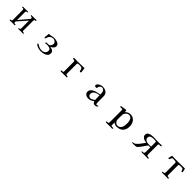

<svg xmlns="http://www.w3.org/2000/svg" viewBox="761 -2952 5479 5479"><g transform="rotate(45 3500.0 -213.0)"><path d="M782 -17Q782 -5 774.5 -1.5Q767 2 757 2Q736 2 715.5 1Q695 0 675 0Q653 0 630.5 1Q608 2 586 2Q579 2 573.5 -3Q568 -8 568 -15Q568 -31 580 -30.5Q592 -30 602 -30Q619 -30 623.5 -41.5Q628 -53 628 -67V-381L374 -95L375 -82Q375 -67 377.5 -49.5Q380 -32 402 -32Q408 -32 413.5 -32.5Q419 -33 426 -33Q431 -33 436.5 -28.5Q442 -24 442 -18Q442 -7 434.5 -2.5Q427 2 417 2Q395 2 374 1Q353 0 331 0Q309 0 286.5 1.5Q264 3 242 3Q235 3 229 -2Q223 -7 223 -14Q223 -27 231.5 -29.5Q240 -32 251 -31.5Q262 -31 269 -35Q281 -42 284.5 -58Q288 -74 288 -87Q288 -179 287.5 -271.5Q287 -364 287 -456Q287 -473 283 -491.5Q279 -510 256 -510Q251 -510 245.5 -509Q240 -508 235 -508Q229 -508 222.5 -513.5Q216 -519 216 -525Q216 -536 223 -539.5Q230 -543 239 -543Q262 -543 285.5 -542.5Q309 -542 332 -542Q352 -542 371.5 -543Q391 -544 410 -544Q418 -544 426.5 -542Q435 -540 435 -530Q435 -515 426 -513Q417 -511 404.5 -511.5Q392 -512 383 -504.5Q374 -497 374 -469L375 -152L628 -453Q628 -463 627 -475.5Q626 -488 621 -498Q616 -508 603 -508Q599 -509 594.5 -508.5Q590 -508 586 -508Q576 -508 568.5 -510.5Q561 -513 561 -525Q561 -528 561.5 -531.5Q562 -535 563 -538Q565 -542 572 -542.5Q579 -543 582 -543Q607 -543 632 -542.5Q657 -542 682 -542Q700 -542 718 -543Q736 -544 754 -544Q762 -544 770 -541Q778 -538 778 -528Q778 -511 763 -510Q748 -509 737 -507Q727 -506 722 -495.5Q717 -485 716 -472.5Q715 -460 715 -451L714 -73Q714 -58 719 -45Q724 -32 743 -32Q748 -32 754 -32.5Q760 -33 766 -33Q771 -33 776.5 -28Q782 -23 782 -17Z M1732 -161Q1732 -116 1708.5 -84.5Q1685 -53 1647.5 -34Q1610 -15 1567.5 -6.5Q1525 2 1488 2Q1431 2 1374 -14.5Q1317 -31 1273 -69Q1270 -72 1266.5 -75.5Q1263 -79 1263 -84Q1263 -92 1272 -97.5Q1281 -103 1288 -103Q1295 -103 1300 -100.5Q1305 -98 1310 -94Q1357 -61 1397.5 -48Q1438 -35 1496 -35Q1508 -35 1527 -40.5Q1546 -46 1558 -51Q1596 -68 1614.5 -98Q1633 -128 1633 -169Q1633 -201 1617 -219Q1601 -237 1575.5 -245.5Q1550 -254 1522.5 -256.5Q1495 -259 1471 -259Q1459 -259 1447 -257Q1435 -255 1423 -255Q1419 -255 1411.5 -255.5Q1404 -256 1404 -263Q1404 -274 1411.5 -284.5Q1419 -295 1430 -295Q1444 -295 1459 -293.5Q1474 -292 1488 -292Q1539 -292 1567.5 -328.5Q1596 -365 1596 -413Q1596 -443 1577.5 -465Q1559 -487 1531.5 -499Q1504 -511 1477 -511Q1439 -511 1402.5 -489.5Q1366 -468 1347 -435Q1340 -422 1335 -407Q1330 -392 1326 -378Q1325 -374 1324 -367.5Q1323 -361 1321 -358Q1318 -353 1311.5 -351Q1305 -349 1300 -349Q1295 -349 1287 -351Q1279 -353 1279 -360Q1279 -365 1281.5 -388Q1284 -411 1287.5 -439.5Q1291 -468 1293.5 -489.5Q1296 -511 1297 -512Q1301 -519 1305.5 -520Q1310 -521 1317 -521Q1321 -521 1329 -519Q1332 -518 1334 -516Q1345 -516 1355.5 -518.5Q1366 -521 1376 -524Q1404 -532 1432.5 -537.5Q1461 -543 1490 -543Q1517 -543 1552.5 -537.5Q1588 -532 1621.5 -518.5Q1655 -505 1677 -481.5Q1699 -458 1699 -423Q1699 -367 1667 -337Q1635 -307 1588 -285Q1624 -279 1657 -266Q1690 -253 1711 -228.5Q1732 -204 1732 -161Z M2726 -397Q2726 -386 2716.5 -381Q2707 -376 2698 -376Q2692 -376 2685 -379.5Q2678 -383 2676 -388Q2666 -408 2663 -431.5Q2660 -455 2646 -477Q2636 -493 2613 -498.5Q2590 -504 2565 -504.5Q2540 -505 2522 -505Q2504 -505 2484 -499.5Q2464 -494 2464 -470V-99Q2464 -59 2473 -47Q2482 -35 2522 -35Q2530 -35 2537.5 -30Q2545 -25 2545 -16Q2545 -8 2537 -3Q2529 2 2521 2Q2466 2 2411.5 2.5Q2357 3 2302 3Q2295 3 2286 -1Q2277 -5 2277 -15Q2277 -28 2286.5 -31Q2296 -34 2308 -33.5Q2320 -33 2328 -33Q2362 -33 2362 -69V-137Q2361 -210 2361 -283Q2361 -356 2361 -429Q2361 -438 2361.5 -447.5Q2362 -457 2361 -467Q2358 -484 2339 -491Q2320 -498 2305 -498Q2281 -498 2281 -521Q2281 -535 2291.5 -538Q2302 -541 2312 -541Q2341 -541 2369 -539.5Q2397 -538 2426 -538Q2493 -538 2559.5 -540.5Q2626 -543 2693 -543Q2702 -543 2707 -539Q2709 -537 2708 -537Q2712 -515 2714.5 -493Q2717 -471 2720 -449Q2722 -436 2724 -423Q2726 -410 2726 -397Z M3564 -117Q3560 -162 3559.5 -207Q3559 -252 3558 -297H3551Q3520 -297 3484 -287Q3448 -277 3415.5 -258.5Q3383 -240 3362 -212Q3341 -184 3341 -148Q3341 -104 3365.5 -78.5Q3390 -53 3434 -53Q3454 -53 3479 -63.5Q3504 -74 3527 -89Q3550 -104 3564 -117ZM3756 -53Q3756 -49 3755 -47Q3743 -22 3717.5 -11Q3692 0 3666 0Q3625 0 3604 -19.5Q3583 -39 3571 -76Q3532 -43 3487.5 -23.5Q3443 -4 3391 -4Q3353 -4 3318 -18Q3283 -32 3261.5 -60Q3240 -88 3240 -130Q3240 -172 3262 -203Q3284 -234 3318.5 -255.5Q3353 -277 3392 -290.5Q3431 -304 3465 -311Q3488 -316 3511.5 -320Q3535 -324 3558 -328Q3558 -356 3555.5 -392Q3553 -428 3539 -453Q3529 -473 3507.5 -491.5Q3486 -510 3463 -510Q3421 -510 3395.5 -485Q3370 -460 3361 -420Q3360 -416 3359.5 -410Q3359 -404 3357 -399Q3355 -392 3346 -387Q3337 -382 3329 -382Q3309 -382 3289.5 -390.5Q3270 -399 3270 -423Q3270 -435 3274 -444Q3287 -476 3318 -497.5Q3349 -519 3387 -529.5Q3425 -540 3456 -540Q3511 -540 3557.5 -520.5Q3604 -501 3632.5 -462Q3661 -423 3661 -363Q3661 -336 3661 -308.5Q3661 -281 3661 -254Q3661 -215 3661.5 -176.5Q3662 -138 3664 -100Q3665 -81 3669 -64Q3673 -47 3699 -47Q3710 -47 3721.5 -53.5Q3733 -60 3745 -60Q3747 -60 3751.5 -58Q3756 -56 3756 -53Z M4684 -284Q4684 -318 4678.5 -355.5Q4673 -393 4659 -426Q4645 -459 4618 -480Q4591 -501 4548 -501Q4518 -501 4489 -483Q4460 -465 4439.5 -437Q4419 -409 4413 -380Q4411 -369 4410.5 -356.5Q4410 -344 4410 -332Q4410 -292 4410 -253Q4410 -214 4410 -174Q4410 -143 4426 -114Q4442 -85 4469 -66Q4496 -47 4528 -47Q4577 -47 4608 -69Q4639 -91 4655.5 -126.5Q4672 -162 4678 -203.5Q4684 -245 4684 -284ZM4798 -282Q4798 -152 4729.5 -80Q4661 -8 4530 -8Q4496 -8 4466 -20Q4436 -32 4410 -53V44Q4410 67 4417.5 75Q4425 83 4438.5 83.5Q4452 84 4469 84Q4480 84 4491 86.5Q4502 89 4502 103Q4502 110 4494.5 115.5Q4487 121 4480 121Q4450 121 4420.5 120Q4391 119 4361 119Q4331 119 4301 120Q4271 121 4241 121Q4234 121 4226.5 115.5Q4219 110 4219 103Q4219 91 4227.5 87.5Q4236 84 4247.5 84Q4259 84 4266 84Q4288 84 4297 73Q4306 62 4306 41Q4306 22 4306.5 4Q4307 -14 4307 -33V-346Q4307 -371 4307 -395.5Q4307 -420 4305 -444Q4304 -452 4303 -462.5Q4302 -473 4295 -477Q4291 -480 4282.5 -480Q4274 -480 4269 -480Q4259 -480 4248 -479Q4237 -478 4226 -478Q4219 -478 4210.5 -481Q4202 -484 4202 -493Q4202 -506 4212 -513Q4213 -514 4229 -517Q4245 -520 4268.5 -524Q4292 -528 4316 -532Q4340 -536 4357.5 -538.5Q4375 -541 4379 -541Q4386 -541 4391.5 -539Q4397 -537 4401 -531Q4403 -529 4404.5 -515.5Q4406 -502 4407 -488.5Q4408 -475 4408 -471Q4441 -503 4479.5 -522.5Q4518 -542 4565 -542Q4640 -542 4692 -506.5Q4744 -471 4771 -412Q4798 -353 4798 -282Z M5634 -491Q5634 -499 5622.5 -503.5Q5611 -508 5595.5 -509.5Q5580 -511 5566 -511.5Q5552 -512 5547 -512Q5519 -512 5489.5 -509Q5460 -506 5434.5 -496Q5409 -486 5393.5 -465Q5378 -444 5378 -408Q5378 -392 5384 -377Q5390 -362 5399 -350Q5419 -326 5450 -315.5Q5481 -305 5515.5 -303Q5550 -301 5578 -301Q5592 -301 5606 -302Q5620 -303 5634 -305ZM5835 -525Q5835 -511 5822 -507Q5809 -503 5798 -503Q5789 -503 5780 -504.5Q5771 -506 5762 -506Q5747 -506 5739 -495.5Q5731 -485 5731 -471V-89Q5731 -61 5740.5 -48.5Q5750 -36 5764 -33.5Q5778 -31 5791.5 -31.5Q5805 -32 5814.5 -30Q5824 -28 5824 -17Q5824 -8 5816.5 -1.5Q5809 5 5801 5Q5770 5 5738.5 3Q5707 1 5676 1Q5651 1 5626 2Q5601 3 5576 3Q5566 3 5554 0.5Q5542 -2 5542 -15Q5542 -23 5551 -26.5Q5560 -30 5566 -30Q5574 -30 5581 -29Q5588 -28 5595 -28Q5617 -28 5625 -47Q5633 -66 5634 -84V-273L5553 -271Q5509 -211 5467 -148.5Q5425 -86 5375 -30Q5356 -8 5338 -4Q5320 0 5292 2Q5269 3 5245 3.5Q5221 4 5198 4Q5191 4 5178.5 2Q5166 0 5166 -10Q5166 -17 5170 -21Q5201 -21 5225.5 -28.5Q5250 -36 5273 -56Q5329 -103 5371.5 -163.5Q5414 -224 5457 -281Q5427 -286 5394.5 -295Q5362 -304 5334 -320.5Q5306 -337 5288.5 -363Q5271 -389 5271 -426Q5271 -468 5296.5 -492Q5322 -516 5361 -528Q5400 -540 5441 -543.5Q5482 -547 5512 -547Q5520 -547 5528 -546.5Q5536 -546 5544 -546Q5588 -544 5631 -542.5Q5674 -541 5717 -541Q5740 -541 5763.5 -542.5Q5787 -544 5811 -544Q5819 -544 5827 -539.5Q5835 -535 5835 -525Z M6785 -431Q6785 -424 6778.5 -417Q6772 -410 6764 -410Q6751 -410 6747.5 -414.5Q6744 -419 6741 -430Q6731 -466 6720.5 -481Q6710 -496 6691.5 -499.5Q6673 -503 6638 -503Q6626 -503 6605.5 -502.5Q6585 -502 6569 -496Q6553 -490 6553 -471V-80Q6553 -56 6561 -46.5Q6569 -37 6581 -35Q6593 -33 6604.5 -33.5Q6616 -34 6624 -31Q6632 -28 6632 -14Q6632 -1 6624.5 1Q6617 3 6606 3Q6580 3 6553.5 1.5Q6527 0 6501 0Q6473 0 6445.5 1Q6418 2 6390 2Q6383 2 6375.5 -3Q6368 -8 6368 -15Q6368 -30 6378.5 -31.5Q6389 -33 6400 -33Q6436 -33 6443 -51Q6450 -69 6450 -100V-139Q6450 -207 6449.5 -274.5Q6449 -342 6449 -409Q6449 -423 6450 -436Q6451 -449 6449 -462Q6448 -476 6441.5 -485Q6435 -494 6421 -496Q6398 -501 6374 -502Q6350 -503 6327 -503Q6304 -503 6292.5 -493.5Q6281 -484 6276 -470.5Q6271 -457 6267 -443.5Q6263 -430 6256.5 -420.5Q6250 -411 6234 -411Q6227 -411 6221 -416Q6215 -421 6215 -429Q6215 -432 6218 -447Q6221 -462 6226 -481Q6231 -500 6235 -515.5Q6239 -531 6240 -535Q6242 -542 6247.5 -543Q6253 -544 6260 -544Q6280 -544 6299.5 -542.5Q6319 -541 6339 -541Q6381 -540 6423 -540Q6465 -540 6507 -540Q6568 -540 6628 -542Q6688 -544 6749 -544Q6757 -544 6761 -540Q6763 -539 6766.5 -523.5Q6770 -508 6774.5 -488Q6779 -468 6782 -451.5Q6785 -435 6785 -431Z"/></g></svg>

Font: Kaisei Opti Medium
Style: Regular
Weight: 500
Designer: Font-Kai, 金井和夫
Foundry: KAZUO KANAI
Version: Version 5.003